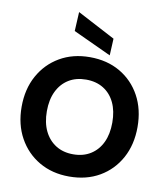

<svg xmlns="http://www.w3.org/2000/svg" viewBox="-102 -1050 995 1147"><g transform="rotate(10 395.5 -477.0)"><path d="M395 12Q292 12 213 -34Q134 -80 89 -161.5Q44 -243 44 -350Q44 -457 89 -538.5Q134 -620 213 -666Q292 -712 395 -712Q500 -712 579 -666Q658 -620 702.5 -538.5Q747 -457 747 -350Q747 -243 702.5 -161.5Q658 -80 579 -34Q500 12 395 12ZM396 -123Q457 -123 501.5 -151Q546 -179 570 -229.5Q594 -280 594 -350Q594 -420 570 -470.5Q546 -521 501.5 -548.5Q457 -576 396 -576Q335 -576 290.5 -548.5Q246 -521 221.5 -470.5Q197 -420 197 -350Q197 -280 221.5 -229.5Q246 -179 290.5 -151Q335 -123 396 -123ZM509 -743 278 -850 284 -966 514 -845Z"/></g></svg>

Font: DM Sans 20pt Black
Style: Regular
Weight: 900
Version: Version 4.004;gftools[0.9.30]